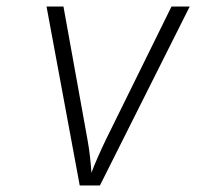

<svg xmlns="http://www.w3.org/2000/svg" viewBox="-20 -570 640 590"><path d="M225 0 123 -550H175L249 -140Q254 -113 257 -84.5Q260 -56 261 -39Q267 -56 279.5 -84.5Q292 -113 305 -140L507 -550H563L287 0Z"/></svg>

Font: JetBrains Mono NL Thin
Style: Italic
Weight: 100
Italic angle: -9°
Monospace: yes
Designer: Philipp Nurullin, Konstantin Bulenkov
Foundry: JetBrains
Version: Version 2.305; ttfautohint (v1.8.4.7-5d5b)